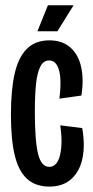

<svg xmlns="http://www.w3.org/2000/svg" viewBox="-20 -689 347 720"><path d="M21 -258Q21 -352.7 35.2 -413.8Q49.3 -475 81.2 -506.3Q113 -537.7 165.3 -537.7Q213.3 -537.7 243.5 -511.3Q273.7 -485 284.2 -438.3Q294.7 -391.7 285.3 -330.7L202.7 -319Q208.3 -362 206.3 -394.2Q204.3 -426.3 193.8 -444.3Q183.3 -462.3 164 -462.3Q143.3 -462.3 131.7 -440.2Q120 -418 115.3 -376.2Q110.7 -334.3 110.7 -268.7Q110.7 -161.3 122.7 -112.3Q134.7 -63.3 164.7 -63.3Q194.7 -63.3 205.2 -108Q215.7 -152.7 206 -219L288.3 -208.7Q299.3 -147.3 289.7 -97.5Q280 -47.7 248.3 -18.5Q216.7 10.7 165.3 10.7Q112.7 10.7 81 -18.7Q49.3 -48 35.2 -107Q21 -166 21 -258ZM120.3 -571.7 159.7 -669.3H256L195.3 -571.7Z"/></svg>

Font: Bricolage Grotesque 96pt Condensed ExBd
Style: Regular
Weight: 800
Width: 3
Designer: Mathieu Triay
Foundry: Atelier Triay
Version: Version 1.001;Glyphs 3.2 (3207)